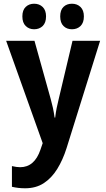

<svg xmlns="http://www.w3.org/2000/svg" viewBox="-20 -765 570 1030"><path d="M115 245Q96 245 78.5 243Q61 241 44 237V126Q56 129 68 130.5Q80 132 88 132Q165 132 197 38L209 3L13 -546H165L252 -234Q258 -213 263.5 -188Q269 -163 273 -134H276Q279 -160 284 -185.5Q289 -211 295 -234L369 -546H517L337 30Q317 93 287 141.5Q257 190 215 217.5Q173 245 115 245ZM366 -608Q338 -608 320.5 -625.5Q303 -643 303 -677Q303 -711 320.5 -728Q338 -745 366 -745Q394 -745 412 -727.5Q430 -710 430 -677Q430 -643 412 -625.5Q394 -608 366 -608ZM163 -608Q136 -608 118 -625.5Q100 -643 100 -677Q100 -711 118 -728Q136 -745 163 -745Q191 -745 209 -727.5Q227 -710 227 -677Q227 -643 209 -625.5Q191 -608 163 -608Z"/></svg>

Font: Noto Sans Mono Condensed
Style: Bold
Weight: 700
Width: 3
Designer: Monotype Design Team
Foundry: Monotype Imaging Inc.
Version: Version 2.014